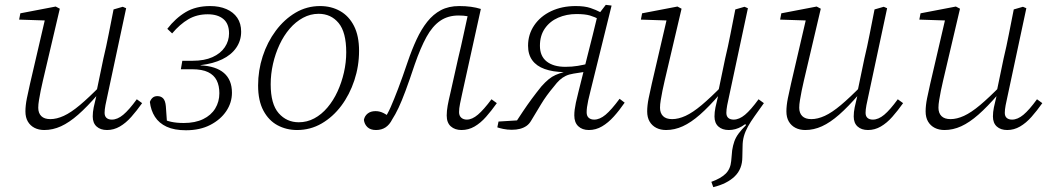

<svg xmlns="http://www.w3.org/2000/svg" viewBox="-20 -525 4333 793"><path d="M163 12Q140 12 122.5 3Q105 -6 95 -23Q85 -40 85 -65Q85 -89 91 -119Q97 -149 104 -179L170 -463L181 -440L59 -444L64 -470L210 -498L227 -489L157 -191Q152 -171 148 -150Q144 -129 141 -111.5Q138 -94 138 -80Q138 -58 150.5 -45.5Q163 -33 188 -33Q214 -33 243.5 -46.5Q273 -60 310 -91Q347 -122 397 -173L399 -135H384Q340 -84 303 -51.5Q266 -19 232 -3.5Q198 12 163 12ZM422 12Q395 12 379 -2.5Q363 -17 363 -44Q363 -62 367 -81.5Q371 -101 378 -129H375L407 -283Q419 -333 429 -384.5Q439 -436 449 -486L487 -497L501 -491L423 -126Q419 -109 415.5 -90.5Q412 -72 412 -59Q412 -45 420 -38Q428 -31 442 -31Q465 -31 489 -51Q513 -71 545 -115L567 -99Q545 -68 522.5 -42.5Q500 -17 475 -2.5Q450 12 422 12Z M748 13Q700 13 668.5 -1.5Q637 -16 620 -42.5Q603 -69 599 -104Q603 -115 610.5 -121.5Q618 -128 630 -128Q645 -128 654 -118.5Q663 -109 665 -86L670 -15L645 -37Q664 -27 686.5 -22Q709 -17 739 -17Q786 -17 819 -33Q852 -49 869 -77Q886 -105 886 -140Q886 -171 875 -193Q864 -215 839.5 -227Q815 -239 773 -239H727L733 -274H776Q824 -274 857.5 -289Q891 -304 908.5 -330Q926 -356 926 -387Q926 -427 902.5 -446.5Q879 -466 838 -466Q793 -466 758 -445.5Q723 -425 691 -387L671 -406Q705 -450 747 -475Q789 -500 848 -500Q886 -500 915 -487.5Q944 -475 960 -451.5Q976 -428 976 -394Q976 -357 955.5 -327.5Q935 -298 897.5 -280Q860 -262 809 -256L808 -255Q872 -252 905 -223.5Q938 -195 938 -142Q938 -101 914.5 -66Q891 -31 848.5 -9Q806 13 748 13Z M1207 12Q1163 12 1126.5 -7.5Q1090 -27 1068 -68Q1046 -109 1046 -172Q1046 -234 1065 -292.5Q1084 -351 1119 -398Q1154 -445 1200.5 -472.5Q1247 -500 1302 -500Q1348 -500 1384.5 -479.5Q1421 -459 1442 -418Q1463 -377 1463 -315Q1463 -252 1443.5 -193Q1424 -134 1389.5 -88Q1355 -42 1308.5 -15Q1262 12 1207 12ZM1214 -20Q1248 -20 1278 -36Q1308 -52 1332.5 -81Q1357 -110 1374 -147Q1391 -184 1400.5 -225.5Q1410 -267 1410 -309Q1410 -392 1378.5 -430Q1347 -468 1296 -468Q1262 -468 1231.5 -451.5Q1201 -435 1176.5 -406.5Q1152 -378 1134.5 -340.5Q1117 -303 1107.5 -261Q1098 -219 1098 -177Q1098 -95 1131 -57.5Q1164 -20 1214 -20Z M1533 12Q1510 12 1497.5 0Q1485 -12 1483 -30Q1486 -46 1498.5 -56Q1511 -66 1531 -66Q1540 -66 1548 -64Q1556 -62 1564 -58Q1572 -54 1579 -49L1592 -40L1576 -24L1566 -33Q1580 -52 1593.5 -82.5Q1607 -113 1624.5 -159Q1642 -205 1664 -270Q1681 -320 1700.5 -362Q1720 -404 1744.5 -435Q1769 -466 1801 -483Q1833 -500 1877 -500Q1903 -500 1925 -497Q1947 -494 1966 -488L1889 -139Q1884 -116 1880 -96.5Q1876 -77 1876 -62Q1876 -47 1885 -39Q1894 -31 1908 -31Q1930 -31 1954 -51.5Q1978 -72 2010 -115L2032 -99Q2010 -68 1987.5 -42.5Q1965 -17 1940 -2.5Q1915 12 1886 12Q1859 12 1842 -3Q1825 -18 1825 -48Q1825 -67 1829 -89Q1833 -111 1840 -140L1872 -283Q1884 -332 1894.5 -381.5Q1905 -431 1916 -480L1938 -450Q1927 -455 1911 -458Q1895 -461 1874 -461Q1830 -461 1798 -439Q1766 -417 1741.5 -372.5Q1717 -328 1693 -259Q1671 -193 1655 -150Q1639 -107 1626 -79.5Q1613 -52 1600 -32Q1589 -10 1572.5 1Q1556 12 1533 12Z M2034 1 2039 -23 2136 -29 2101 -6Q2122 -38 2140 -65Q2158 -92 2176.5 -117Q2195 -142 2216 -168Q2232 -186 2246 -197.5Q2260 -209 2275 -215.5Q2290 -222 2308 -227H2310Q2263 -228 2229.5 -240Q2196 -252 2178.5 -276Q2161 -300 2161 -336Q2161 -383 2186.5 -420.5Q2212 -458 2256.5 -479Q2301 -500 2358 -500Q2395 -500 2418.5 -492Q2442 -484 2459 -475L2482 -505L2506 -502L2419 -150Q2413 -127 2409.5 -110.5Q2406 -94 2404.5 -82.5Q2403 -71 2403 -61Q2403 -46 2411.5 -38.5Q2420 -31 2434 -31Q2457 -31 2481 -51Q2505 -71 2539 -117L2560 -101Q2538 -69 2515 -43.5Q2492 -18 2466.5 -3Q2441 12 2412 12Q2385 12 2368.5 -3.5Q2352 -19 2352 -48Q2352 -60 2353.5 -72Q2355 -84 2358.5 -101Q2362 -118 2369 -145L2406 -293Q2417 -337 2428 -380Q2439 -423 2449 -466L2454 -445Q2437 -455 2416.5 -461Q2396 -467 2361 -467Q2320 -467 2285.5 -452Q2251 -437 2230.5 -407.5Q2210 -378 2210 -336Q2210 -293 2238 -271Q2266 -249 2315 -249Q2343 -249 2366.5 -253Q2390 -257 2414 -263L2413 -231L2349 -221Q2330 -218 2316.5 -211.5Q2303 -205 2291.5 -194.5Q2280 -184 2268 -168Q2236 -130 2215 -95Q2194 -60 2174 -27Q2166 -13 2154.5 -5Q2143 3 2128 7Q2113 11 2094 11Q2075 11 2058.5 7.5Q2042 4 2034 1Z M2926 248 2918 226Q2957 212 2977 192.5Q2997 173 3000 140L3004 96Q3007 76 3013 59Q3019 42 3031 26Q3043 10 3061 -8L3053 -21L3107 -91L3135 -99Q3113 -68 3096.5 -45Q3080 -22 3069 -2Q3058 18 3052.5 37.5Q3047 57 3047 80L3046 124Q3046 173 3014.5 203.5Q2983 234 2926 248ZM2731 12Q2708 12 2690.5 3Q2673 -6 2663 -23Q2653 -40 2653 -65Q2653 -89 2659 -119Q2665 -149 2672 -179L2738 -463L2749 -440L2627 -444L2632 -470L2778 -498L2795 -489L2725 -191Q2720 -171 2716 -150Q2712 -129 2709 -111.5Q2706 -94 2706 -80Q2706 -58 2718.5 -45.5Q2731 -33 2756 -33Q2782 -33 2811.5 -46.5Q2841 -60 2878 -91Q2915 -122 2965 -173L2967 -135H2952Q2908 -84 2871 -51.5Q2834 -19 2800 -3.5Q2766 12 2731 12ZM2990 12Q2963 12 2947 -2.5Q2931 -17 2931 -44Q2931 -62 2935 -81.5Q2939 -101 2946 -129H2943L2975 -283Q2987 -333 2997 -384.5Q3007 -436 3017 -486L3055 -497L3069 -491L2991 -126Q2987 -109 2983.5 -90.5Q2980 -72 2980 -59Q2980 -45 2988 -38Q2996 -31 3010 -31Q3033 -31 3057 -51Q3081 -71 3113 -115L3135 -99Q3113 -68 3090.5 -42.5Q3068 -17 3043 -2.5Q3018 12 2990 12Z M3306 12Q3283 12 3265.5 3Q3248 -6 3238 -23Q3228 -40 3228 -65Q3228 -89 3234 -119Q3240 -149 3247 -179L3313 -463L3324 -440L3202 -444L3207 -470L3353 -498L3370 -489L3300 -191Q3295 -171 3291 -150Q3287 -129 3284 -111.5Q3281 -94 3281 -80Q3281 -58 3293.5 -45.5Q3306 -33 3331 -33Q3357 -33 3386.5 -46.5Q3416 -60 3453 -91Q3490 -122 3540 -173L3542 -135H3527Q3483 -84 3446 -51.5Q3409 -19 3375 -3.5Q3341 12 3306 12ZM3565 12Q3538 12 3522 -2.5Q3506 -17 3506 -44Q3506 -62 3510 -81.5Q3514 -101 3521 -129H3518L3550 -283Q3562 -333 3572 -384.5Q3582 -436 3592 -486L3630 -497L3644 -491L3566 -126Q3562 -109 3558.5 -90.5Q3555 -72 3555 -59Q3555 -45 3563 -38Q3571 -31 3585 -31Q3608 -31 3632 -51Q3656 -71 3688 -115L3710 -99Q3688 -68 3665.5 -42.5Q3643 -17 3618 -2.5Q3593 12 3565 12Z M3881 12Q3858 12 3840.5 3Q3823 -6 3813 -23Q3803 -40 3803 -65Q3803 -89 3809 -119Q3815 -149 3822 -179L3888 -463L3899 -440L3777 -444L3782 -470L3928 -498L3945 -489L3875 -191Q3870 -171 3866 -150Q3862 -129 3859 -111.5Q3856 -94 3856 -80Q3856 -58 3868.5 -45.5Q3881 -33 3906 -33Q3932 -33 3961.5 -46.5Q3991 -60 4028 -91Q4065 -122 4115 -173L4117 -135H4102Q4058 -84 4021 -51.5Q3984 -19 3950 -3.5Q3916 12 3881 12ZM4140 12Q4113 12 4097 -2.5Q4081 -17 4081 -44Q4081 -62 4085 -81.5Q4089 -101 4096 -129H4093L4125 -283Q4137 -333 4147 -384.5Q4157 -436 4167 -486L4205 -497L4219 -491L4141 -126Q4137 -109 4133.5 -90.5Q4130 -72 4130 -59Q4130 -45 4138 -38Q4146 -31 4160 -31Q4183 -31 4207 -51Q4231 -71 4263 -115L4285 -99Q4263 -68 4240.5 -42.5Q4218 -17 4193 -2.5Q4168 12 4140 12Z"/></svg>

Font: Source Serif 4 Light
Style: Italic
Weight: 300
Italic angle: -12°
Designer: Frank Grießhammer
Foundry: Adobe Systems Incorporated
Version: Version 4.004;hotconv 1.0.116;makeotfexe 2.5.65601